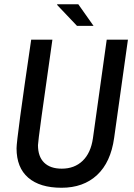

<svg xmlns="http://www.w3.org/2000/svg" viewBox="-20 -873 632 905"><path d="M58 -174Q58 -218 127 -686H227Q159 -212 159 -189Q159 -135 188 -106.5Q217 -78 271 -78Q331 -78 369.5 -115Q408 -152 418 -221L483 -686H583L518 -223Q502 -108 437.5 -48Q373 12 270 12Q168 12 113 -35.5Q58 -83 58 -174ZM249 -850 250 -853H349L421 -751H343Z"/></svg>

Font: Archivo Narrow Medium
Style: Italic
Weight: 500
Italic angle: -8°
Designer: Hector Gatti
Foundry: Omnibus-Type
Version: Version 2.001